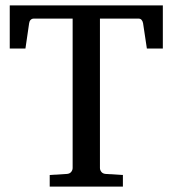

<svg xmlns="http://www.w3.org/2000/svg" viewBox="-20 -691 639 711"><path d="M523.9 -511.2 509.8 -605Q508.3 -612.8 504.2 -617.4Q500 -622.1 493.2 -622.1H350.1V-68.8Q350.1 -61.5 355.2 -54.7Q360.4 -47.9 371.1 -46.9L435.1 -43V0H164.1V-43L228 -46.9Q238.8 -47.9 243.9 -54.7Q249 -61.5 249 -68.8V-622.1H105Q98.1 -622.1 93.5 -617.4Q88.9 -612.8 87.9 -605L74.2 -511.2H16.1V-670.9H583V-511.2Z"/></svg>

Font: Charis SIL
Style: Regular
Weight: 400
Foundry: SIL International
Version: Version 4.112